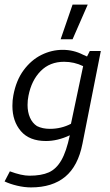

<svg xmlns="http://www.w3.org/2000/svg" viewBox="-20 -606 479 836"><path d="M296 -435H244L296 -586H362ZM180 8Q108 8 71 -35Q34 -78 34 -145Q34 -170 38 -190Q50 -256 83 -300.5Q116 -345 160.5 -367Q205 -389 253 -389Q300 -389 341 -368L359 -360L371 -384H419L339 20Q320 117 264 163.5Q208 210 115 210Q86 210 54.5 202.5Q23 195 0 184L23 140Q74 159 108 159Q160 159 192.5 144.5Q225 130 247 92Q269 54 284 -17Q231 8 180 8ZM289 -67 342 -318Q303 -337 259 -337Q197 -337 157 -296.5Q117 -256 104 -189Q100 -170 100 -149Q100 -118 110.5 -94Q121 -70 141 -57Q165 -45 197 -45Q247 -45 289 -67Z"/></svg>

Font: Cambay Devanagari
Style: Italic
Weight: 400
Italic angle: -11°
Designer: Pooja Saxena
Foundry: Pooja Saxena
Version: Version 1.018;PS 001.018;hotconv 1.0.70;makeotf.lib2.5.58329